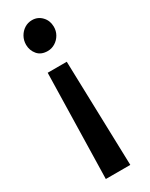

<svg xmlns="http://www.w3.org/2000/svg" viewBox="-227 -711 757 968"><g transform="rotate(-30 151.5 -227.0)"><path d="M201.5 -397.5 219 213H76.5L90.5 -397.5ZM154 -667Q187.5 -667 210.2 -643.2Q233 -619.5 233.5 -584.5Q234 -559 222 -538Q210 -517 189.8 -504.5Q169.5 -492 146.5 -492Q108 -492 87.5 -516.2Q67 -540.5 66.5 -573.5Q66.5 -599.5 78.5 -620.8Q90.5 -642 110.2 -654.5Q130 -667 154 -667Z"/></g></svg>

Font: Merriweather Sans Medium
Style: Regular
Weight: 500
Designer: Eben Sorkin
Foundry: Eben Sorkin
Version: Version 2.001